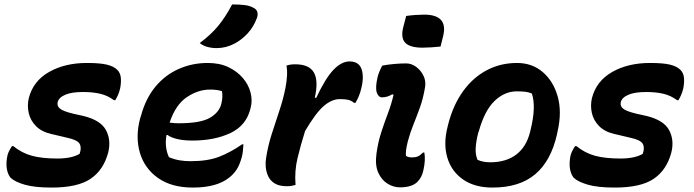

<svg xmlns="http://www.w3.org/2000/svg" viewBox="-20 -834 3130 866"><path d="M239 -119Q303 -119 339 -140Q349 -168 339 -185.5Q329 -203 282 -213L210 -230Q167 -240 142 -265.5Q117 -291 109.5 -324.5Q102 -358 110 -392Q130 -469 201.5 -509.5Q273 -550 372 -550Q431 -550 462 -542.5Q493 -535 509 -519Q523 -505 525 -483Q527 -461 522 -436Q518 -418 512 -405Q506 -392 500 -382H494Q466 -403 432.5 -411Q399 -419 354 -419Q303 -419 274 -406.5Q245 -394 240 -373Q236 -356 250.5 -344Q265 -332 311 -321L356 -311Q434 -292 458 -247Q482 -202 468 -146Q447 -67 388.5 -27.5Q330 12 213 12Q136 12 91.5 -1Q47 -14 28 -32Q17 -45 12 -66.5Q7 -88 11 -119Q13 -136 20 -150.5Q27 -165 34 -175H40Q78 -144 123.5 -131.5Q169 -119 239 -119Z M917 -550Q971 -550 1010.5 -531Q1050 -512 1075.5 -482Q1101 -452 1110 -417Q1119 -382 1111 -350L1109 -342Q1090 -267 1018.5 -233.5Q947 -200 847 -200Q808 -200 779 -207Q750 -214 736 -225H731Q726 -198 729 -172Q732 -146 742 -125Q766 -115 789.5 -111Q813 -107 840 -107Q917 -107 968.5 -127Q1020 -147 1072 -183H1078Q1077 -167 1075.5 -152.5Q1074 -138 1071 -127Q1061 -90 1047.5 -69.5Q1034 -49 1015 -34Q959 12 850 12Q754 12 693 -31Q632 -74 611 -145Q590 -216 612 -300L616 -312Q637 -390 681 -443Q725 -496 786 -523Q847 -550 917 -550ZM927 -430Q874 -430 823 -396Q772 -362 745 -281Q765 -278 786 -278Q883 -278 925.5 -302Q968 -326 978 -365Q983 -385 983 -399Q983 -413 981 -423Q971 -426 958.5 -428Q946 -430 927 -430ZM1027 -814Q1062 -814 1084.5 -811Q1107 -808 1123 -799Q1138 -792 1141 -778.5Q1144 -765 1138 -751Q1124 -713 1097.5 -684Q1071 -655 1039 -638Q1000 -617 957 -617Q934 -617 913.5 -623Q893 -629 881 -640Q931 -677 964 -717Q997 -757 1027 -814Z M1313 0Q1307 2 1296.5 4Q1286 6 1275 6Q1239 6 1218.5 -7Q1198 -20 1189 -40.5Q1180 -61 1178.5 -82.5Q1177 -104 1180 -120Q1188 -174 1205 -227.5Q1222 -281 1240 -334.5Q1258 -388 1268 -440Q1273 -466 1274.5 -492Q1276 -518 1272 -538Q1288 -544 1311 -544Q1375 -544 1396 -506.5Q1417 -469 1400 -394L1406 -392Q1447 -480 1483.5 -518.5Q1520 -557 1557 -557Q1584 -557 1599 -542Q1612 -529 1615.5 -501.5Q1619 -474 1610 -437Q1605 -415 1597.5 -398Q1590 -381 1583 -370H1577Q1564 -381 1549 -384Q1534 -387 1513 -387Q1477 -387 1441 -356.5Q1405 -326 1356 -243Q1336 -179 1322 -121Q1308 -63 1313 0Z M1704 -538Q1730 -543 1758.5 -545.5Q1787 -548 1812 -548Q1836 -548 1857 -532.5Q1878 -517 1890 -492.5Q1902 -468 1897 -440Q1889 -391 1874.5 -350.5Q1860 -310 1845 -273Q1830 -236 1819 -195Q1813 -170 1811.5 -156Q1810 -142 1811 -131Q1821 -124 1838 -124Q1854 -124 1864.5 -128.5Q1875 -133 1888 -146H1894Q1900 -112 1890 -68Q1884 -35 1862 -13Q1837 11 1784 11Q1755 11 1728 -5.5Q1701 -22 1686 -55.5Q1671 -89 1678 -141Q1685 -192 1699 -235.5Q1713 -279 1729 -321Q1745 -363 1755 -406L1750 -409Q1738 -402 1727 -398.5Q1716 -395 1703 -395Q1687 -395 1679.5 -416.5Q1672 -438 1683 -486Q1689 -510 1704 -538ZM1812 -762Q1832 -765 1854 -766.5Q1876 -768 1893 -768Q2002 -768 1979 -672L1967 -624Q1948 -622 1926 -620.5Q1904 -619 1886 -619Q1828 -619 1807 -642Q1786 -665 1800 -716Z M2312 -550Q2380 -550 2428 -509Q2476 -468 2495.5 -398.5Q2515 -329 2495 -242L2492 -227Q2465 -108 2394 -48Q2323 12 2201 12Q2121 12 2068.5 -24.5Q2016 -61 1997.5 -123.5Q1979 -186 1999 -263L2003 -279Q2025 -362 2069 -423Q2113 -484 2175 -517Q2237 -550 2312 -550ZM2311 -422Q2256 -422 2211 -379Q2166 -336 2140 -243L2137 -235Q2127 -196 2125.5 -165.5Q2124 -135 2134 -113Q2159 -102 2191 -102Q2262 -102 2308 -136.5Q2354 -171 2371 -239L2373 -248Q2399 -352 2379 -412Q2366 -418 2350 -420Q2334 -422 2311 -422Z M2779 -119Q2843 -119 2879 -140Q2889 -168 2879 -185.5Q2869 -203 2822 -213L2750 -230Q2707 -240 2682 -265.5Q2657 -291 2649.5 -324.5Q2642 -358 2650 -392Q2670 -469 2741.5 -509.5Q2813 -550 2912 -550Q2971 -550 3002 -542.5Q3033 -535 3049 -519Q3063 -505 3065 -483Q3067 -461 3062 -436Q3058 -418 3052 -405Q3046 -392 3040 -382H3034Q3006 -403 2972.5 -411Q2939 -419 2894 -419Q2843 -419 2814 -406.5Q2785 -394 2780 -373Q2776 -356 2790.5 -344Q2805 -332 2851 -321L2896 -311Q2974 -292 2998 -247Q3022 -202 3008 -146Q2987 -67 2928.5 -27.5Q2870 12 2753 12Q2676 12 2631.5 -1Q2587 -14 2568 -32Q2557 -45 2552 -66.5Q2547 -88 2551 -119Q2553 -136 2560 -150.5Q2567 -165 2574 -175H2580Q2618 -144 2663.5 -131.5Q2709 -119 2779 -119Z"/></svg>

Font: Recursive Sn Csl St
Style: Bold Italic
Weight: 700
Italic angle: -15°
Version: Version 1.079;hotconv 1.0.112;makeotfexe 2.5.65598; ttfautoh